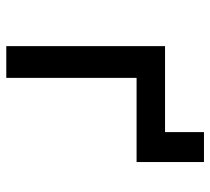

<svg xmlns="http://www.w3.org/2000/svg" viewBox="-50 -636 685 626"><g transform="rotate(90 293.0 -322.5)"><path d="M129.9 0V-517.6H410.2V-644.5H507.8V-424.8H233.4V0Z"/></g></svg>

Font: Cascadia Code NF
Style: Regular
Weight: 400
Monospace: yes
Designer: Aaron Bell
Foundry: Saja Typeworks
Version: Version 2404.023; ttfautohint (v1.8.4)